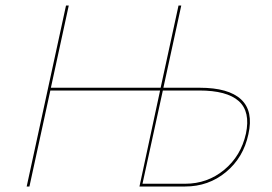

<svg xmlns="http://www.w3.org/2000/svg" viewBox="-20 -678 989 698"><path d="M706 -359Q811 -359 856.5 -316.5Q902 -274 883 -190Q865 -105 801.5 -52.5Q738 0 653 0H487L562 -349H163L87 0H77L220 -658H230L165 -359H564L629 -658H639L574 -359ZM874 -192Q891 -272 848 -310.5Q805 -349 704 -349H572L498 -10H653Q734 -10 795 -60.5Q856 -111 874 -192Z"/></svg>

Font: EauTestInfant Hairline
Style: Italic
Weight: 250
Italic angle: -12°
Designer: Christian Thalmann (Catharsis Fonts)
Version: Version 0.001;PS 000.001;hotconv 1.0.88;makeotf.lib2.5.64775